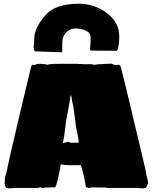

<svg xmlns="http://www.w3.org/2000/svg" viewBox="-20 -1010 821 1032"><path d="M743 2Q736 2 731 1.5Q726 1 721 0H555Q554 0 552 -0.5Q550 -1 547 -2H517L474 -3Q470 -3 469 -2Q467 0 461 0H458L457 -1Q453 -1 453 -2Q450 -3 447 -3Q444 -3 442 -3Q440 -11 437 -32.5Q434 -54 423 -94L415 -122H359Q343 -122 331 -123Q319 -124 306 -127Q306 -123 305 -118Q304 -113 303 -104Q296 -67 289 -39Q282 -11 277 -3Q269 -3 258 -3Q247 -3 232 -2Q217 -2 213 0H204Q203 0 203 -2Q202 -3 200 -3Q192 -3 189 -2V0H56Q52 1 46.5 1.5Q41 2 33 2H23Q15 2 12 -3Q5 -13 5 -25Q5 -32 6 -35Q6 -40 6 -44.5Q6 -49 7 -55Q9 -66 12 -71Q15 -82 15 -86Q17 -98 33.5 -170.5Q50 -243 79 -366Q108 -489 147 -651Q147 -652 149.5 -656Q152 -660 156 -662H160L162 -660Q167 -660 169.5 -662Q172 -664 175 -665Q183 -667 187 -667Q194 -667 200.5 -666.5Q207 -666 214 -665Q216 -665 219 -665.5Q222 -666 224 -664Q226 -663 230.5 -662.5Q235 -662 239 -662Q239 -664 244 -664.5Q249 -665 251 -665Q260 -666 272 -666.5Q284 -667 304 -667H399Q399 -666 408 -666Q413 -666 416.5 -666Q420 -666 424 -665H474Q476 -664 478.5 -663Q481 -662 483 -662Q488 -662 493.5 -662.5Q499 -663 504 -664Q509 -665 514.5 -665Q520 -665 522 -665Q533 -666 542 -666.5Q551 -667 561 -667Q567 -667 573 -668Q579 -669 586 -665Q594 -661 600.5 -660.5Q607 -660 612 -660Q616 -660 616 -662H620Q623 -661 626 -656.5Q629 -652 629 -651Q639 -613 652 -559.5Q665 -506 679.5 -445Q694 -384 709 -321Q724 -258 738 -200.5Q752 -143 762 -97Q764 -87 764.5 -83Q765 -79 766 -74Q767 -67 771.5 -51Q776 -35 776 -27Q776 -19 772 -18Q768 2 755 2ZM318 -241Q324 -241 324 -243H330Q332 -244 337 -246Q342 -248 349 -248H350L357 -243H404L397 -288L393 -307Q391 -318 389 -325.5Q387 -333 387 -340Q387 -345 384 -366.5Q381 -388 377 -416L373 -444Q370 -453 368.5 -461Q367 -469 366 -476L364 -488V-493Q362 -495 362 -498Q362 -502 361 -502V-498Q361 -494 357 -488V-476Q355 -468 354 -460Q353 -452 351 -444L342 -397Q334 -357 330 -318Q326 -279 318 -241ZM404 -990Q487 -990 554 -940Q621 -890 621 -815Q621 -796 619 -778.5Q617 -761 613 -744Q611 -737 604 -737L472 -738Q468 -738 465.5 -741Q463 -744 464 -747Q467 -780 467 -802L466 -821L465 -822Q464 -823 464 -824Q464 -825 463 -826Q458 -839 435 -848Q412 -857 384 -857Q356 -857 335.5 -835.5Q315 -814 315 -784Q315 -771 314.5 -759Q314 -747 315 -735Q315 -729 309 -729L169 -734Q167 -734 165 -737Q159 -749 161.5 -765Q164 -781 164 -800Q164 -831 178.5 -861.5Q193 -892 224 -928Q277 -990 404 -990Z"/></svg>

Font: Sigmar
Style: Regular
Weight: 400
Designer: Vernon Adams
Foundry: Vernon Adams
Version: Version 1.000; ttfautohint (v1.8.4.7-5d5b);gftools[0.9.24]